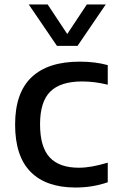

<svg xmlns="http://www.w3.org/2000/svg" viewBox="-20 -828 526 858"><path d="M47.5 -271.5Q47.5 -413 121 -482.8Q194.5 -552.5 336 -552.5Q406 -552.5 461.5 -537V-449.5Q402.5 -464 347.5 -464Q250.5 -464 204.8 -418.8Q159 -373.5 159 -273Q159 -171 202 -124.8Q245 -78.5 332 -78.5Q360.5 -78.5 391.2 -84Q422 -89.5 461.5 -101V-13.5Q393.5 10 318 10Q186 10 116.8 -60Q47.5 -130 47.5 -271.5ZM368 -808H452.5L326.5 -623H234.5L108.5 -808H193L280.5 -676Z"/></svg>

Font: Encode Sans Semi Expanded Medium
Style: Regular
Weight: 500
Width: 6
Designer: Multiple Designers
Foundry: Impallari Type
Version: Version 2.000